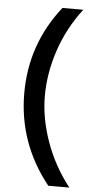

<svg xmlns="http://www.w3.org/2000/svg" viewBox="-60 -741 452 972"><g transform="rotate(5 165.5 -255.5)"><path d="M331 196H224Q62 -7 62 -261Q62 -511 217 -707H323Q246 -607 206.5 -489.5Q167 -372 167 -256Q167 -144 209 -25Q251 94 331 196Z"/></g></svg>

Font: Hind Siliguri Medium
Style: Regular
Weight: 500
Designer: Jyotish Sonowal
Foundry: Indian Type Foundry
Version: Version 1.001;PS 1.0;hotconv 1.0.86;makeotf.lib2.5.63406; tt